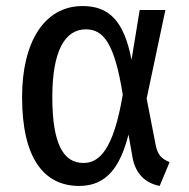

<svg xmlns="http://www.w3.org/2000/svg" viewBox="-20 -602 624 635"><path d="M253 -582C126 -582 53 -462 53 -281C53 -79 125 13 242 13C333 13 378 -51 405 -157L418 -83C428 -25 463 4 508 13L541 -66C515 -76 501 -90 495 -122L465 -276L527 -569H442L415 -404C390 -535 339 -582 253 -582ZM264 -505C322 -505 359 -459 386 -289C355 -104 307 -63 256 -63C191 -63 153 -123 153 -281C153 -434 195 -505 264 -505Z"/></svg>

Font: Glow Sans SC Condensed Medium
Style: Regular
Weight: 600
Width: 3
Designer: Ryoko NISHIZUKA (kana, bopomofo & ideographs); Paul D. Hunt (Latin, Greek & Cyrillic); Sandoll Communications, Soo-young
Version: Version 0.93